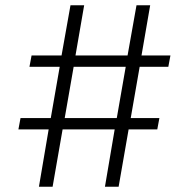

<svg xmlns="http://www.w3.org/2000/svg" viewBox="-20 -710 718 730"><path d="M511 -456H620L628 -499H518L551 -690H499L465 -499H267L300 -690H248L214 -499H100L92 -456H207L173 -261H58L50 -218H165L128 0H180L218 -218H416L379 0H431L469 -218H578L586 -261H477ZM458 -456 424 -261H226L260 -456Z"/></svg>

Font: SnT
Style: Regular
Weight: 300
Designer: Natanael Gama
Version: Version 1.001;PS 001.001;hotconv 1.0.70;makeotf.lib2.5.58329